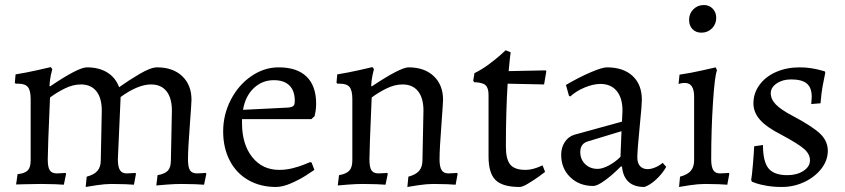

<svg xmlns="http://www.w3.org/2000/svg" viewBox="-20 -732 3362 764"><path d="M381 -94 385 -292Q385 -342 363.5 -369Q342 -396 302 -396Q270 -396 237 -379.5Q204 -363 179 -344Q170 -137 170 -98Q170 -67 178 -54.5Q186 -42 206 -42Q217 -42 227 -43Q237 -44 241 -44L243 -40L234 3Q225 2 199 1Q173 0 143 0Q110 0 82 1Q54 2 44 2L50 -39Q79 -42 90.5 -54Q102 -66 102 -94V-338Q102 -372 91 -385.5Q80 -399 53 -399H42L39 -403L42 -436Q85 -443 127.5 -452.5Q170 -462 182 -465L188 -457Q186 -451 182 -431.5Q178 -412 177 -391L179 -388Q291 -464 326 -464Q374 -464 407 -443.5Q440 -423 454 -385Q490 -411 535 -437.5Q580 -464 605 -464Q668 -464 705 -429Q742 -394 742 -335Q742 -325 736 -243Q728 -139 728 -98Q728 -67 736 -54.5Q744 -42 764 -42Q775 -42 785 -43Q795 -44 799 -44L801 -40L792 3Q783 2 757 1Q731 0 701 0Q675 0 643.5 2.5Q612 5 602 6L607 -35Q636 -40 648 -53Q660 -66 660 -94L664 -292Q664 -342 642.5 -369Q621 -396 581 -396Q529 -396 460 -346L449 -98Q449 -69 457 -55.5Q465 -42 484 -42Q495 -42 505 -43Q515 -44 519 -44L521 -40L513 3Q504 2 479 1Q454 0 424 0Q398 0 364.5 5Q331 10 321 12L325 -29Q355 -37 368 -52.5Q381 -68 381 -94Z M1091 -56Q1119 -56 1146 -63Q1173 -70 1191 -77.5Q1209 -85 1214 -87L1220 -85L1231 -56Q1224 -51 1198.5 -34.5Q1173 -18 1139 -3Q1105 12 1078 12Q1016 12 968 -15.5Q920 -43 894 -93.5Q868 -144 868 -209Q868 -276 898.5 -335Q929 -394 980 -429Q1031 -464 1089 -464Q1162 -464 1200 -427Q1238 -390 1238 -319Q1238 -303 1235.5 -288.5Q1233 -274 1232 -270L1219 -258H943V-242Q943 -158 983.5 -107Q1024 -56 1091 -56ZM1153 -331Q1153 -371 1131.5 -392Q1110 -413 1070 -413Q1023 -413 989.5 -381Q956 -349 947 -295L1128 -304Q1143 -306 1148 -311Q1153 -316 1153 -331Z M1661 -94 1665 -292Q1665 -342 1643.5 -369Q1622 -396 1582 -396Q1550 -396 1517 -379.5Q1484 -363 1459 -344Q1450 -137 1450 -98Q1450 -67 1458 -54.5Q1466 -42 1486 -42Q1497 -42 1507 -43Q1517 -44 1521 -44L1523 -40L1514 3Q1505 2 1479 1Q1453 0 1423 0Q1397 0 1365.5 2.5Q1334 5 1324 6L1329 -35Q1358 -40 1370 -53Q1382 -66 1382 -94V-338Q1382 -372 1371 -385.5Q1360 -399 1333 -399H1322L1319 -403L1322 -436Q1365 -443 1407.5 -452.5Q1450 -462 1462 -465L1468 -457Q1466 -451 1462 -431.5Q1458 -412 1457 -391L1459 -388Q1573 -464 1606 -464Q1669 -464 1706 -429Q1743 -394 1743 -335Q1743 -325 1737 -243Q1729 -139 1729 -98Q1729 -69 1737 -55.5Q1745 -42 1764 -42Q1775 -42 1785 -43Q1795 -44 1799 -44L1801 -40L1793 3Q1784 2 1759 1Q1734 0 1704 0Q1678 0 1644.5 5Q1611 10 1601 12L1605 -29Q1635 -37 1648 -52.5Q1661 -68 1661 -94Z M1867 -405 1863 -411 1868 -441Q1897 -455 1924.5 -475.5Q1952 -496 1969.5 -511.5Q1987 -527 1992 -532L2012 -524Q2011 -519 2009 -500Q2007 -481 2004 -449L2151 -452L2154 -449L2145 -396L2000 -399Q1993 -289 1993 -149Q1993 -98 2010.5 -77Q2028 -56 2071 -56Q2086 -56 2101 -60Q2116 -64 2126 -68.5Q2136 -73 2139 -74L2149 -48Q2143 -43 2123.5 -29Q2104 -15 2081.5 -1.5Q2059 12 2048 12Q1980 12 1952 -15.5Q1924 -43 1924 -109V-355Q1924 -382 1912 -393Q1900 -404 1867 -405Z M2369 -398Q2341 -398 2307 -384Q2273 -370 2249 -348L2244 -351L2232 -394Q2283 -424 2329.5 -444Q2376 -464 2395 -464Q2460 -464 2497 -430Q2534 -396 2534 -335Q2534 -313 2527 -245Q2516 -135 2516 -105Q2516 -83 2527 -71Q2538 -59 2557 -59Q2571 -59 2587.5 -66Q2604 -73 2617 -84L2631 -68Q2615 -40 2590.5 -17.5Q2566 5 2544 12Q2463 12 2455 -69L2451 -70Q2415 -34 2385.5 -13Q2356 8 2341 8Q2285 8 2249 -27Q2213 -62 2213 -116Q2213 -145 2227.5 -167Q2242 -189 2266 -196L2455 -248L2457 -292Q2457 -342 2434 -370Q2411 -398 2369 -398ZM2289 -127Q2289 -98 2308.5 -79Q2328 -60 2358 -60Q2377 -60 2402.5 -73.5Q2428 -87 2449 -108L2453 -210L2318 -169Q2289 -160 2289 -127Z M2722 -653Q2722 -678 2739 -695Q2756 -712 2781 -712Q2802 -712 2816 -697.5Q2830 -683 2830 -661Q2830 -636 2813 -619Q2796 -602 2771 -602Q2749 -602 2735.5 -616Q2722 -630 2722 -653ZM2742 -94V-348Q2742 -402 2705 -402Q2698 -402 2690 -400.5Q2682 -399 2680 -398L2684 -435Q2726 -441 2770.5 -451Q2815 -461 2828 -464L2833 -452Q2824 -431 2817 -323.5Q2810 -216 2810 -98Q2810 -69 2818 -55.5Q2826 -42 2845 -42Q2856 -42 2866 -43Q2876 -44 2880 -44L2882 -40L2874 3Q2865 2 2840 1Q2815 0 2785 0Q2759 0 2725.5 5Q2692 10 2682 12L2686 -29Q2716 -37 2729 -52.5Q2742 -68 2742 -94Z M2972 -9 2969 -16Q2972 -31 2976 -78Q2980 -125 2981 -150L3016 -155Q3016 -89 3038 -62Q3060 -35 3113 -35Q3151 -35 3177 -52Q3203 -69 3203 -94Q3203 -119 3179.5 -139.5Q3156 -160 3087 -197Q3030 -226 3004 -255.5Q2978 -285 2978 -321Q2978 -361 3002 -394Q3026 -427 3068 -445.5Q3110 -464 3162 -464Q3186 -464 3208 -460.5Q3230 -457 3244 -453Q3258 -449 3262 -448L3264 -443Q3262 -433 3255 -397.5Q3248 -362 3245 -321L3208 -318Q3208 -321 3209 -330Q3210 -339 3210 -347Q3210 -383 3190.5 -399.5Q3171 -416 3128 -416Q3094 -416 3070.5 -400Q3047 -384 3047 -361Q3047 -337 3067.5 -316Q3088 -295 3134 -271Q3215 -228 3244.5 -199Q3274 -170 3274 -132Q3274 -94 3248.5 -61Q3223 -28 3181 -8Q3139 12 3091 12Q3059 12 3032.5 7.5Q3006 3 2991 -2Q2976 -7 2972 -9Z"/></svg>

Font: Sahitya
Style: Regular
Weight: 400
Designer: Juan Pablo del Peral
Foundry: Juan Pablo del Peral (http://www.huertatipografica.com)
Version: Version 1.001;PS 001.000;hotconv 1.0.70;makeotf.lib2.5.58329